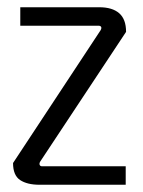

<svg xmlns="http://www.w3.org/2000/svg" viewBox="-20 -510 395 530"><path d="M327 -51V0H89Q55 0 35.5 -13Q16 -26 16 -60L258 -427Q261 -433 259 -436Q257 -439 252 -439H36V-490H254Q290 -490 309 -473.5Q328 -457 328 -422L91 -64Q88 -59 89.5 -55Q91 -51 96 -51Z"/></svg>

Font: Gemunu Libre ExtraLight Light
Style: Regular
Weight: 300
Version: Version 1.100